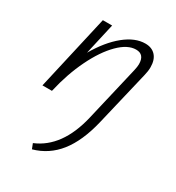

<svg xmlns="http://www.w3.org/2000/svg" viewBox="-171 -522 838 915"><g transform="rotate(30 248.0 -64.5)"><path d="M438 -332Q438 -311 432 -287L360 16Q332 132 279 199Q226 266 144 289L133 261Q263 207 307 21L378 -282Q383 -304 383 -317Q383 -371 337 -371Q291 -371 242 -322Q193 -273 152 -188.5Q111 -104 88 -3L87 0H35L129 -413H180L141 -241Q190 -325 247.5 -371.5Q305 -418 361 -418Q397 -418 417.5 -395.5Q438 -373 438 -332Z"/></g></svg>

Font: Ysabeau Infant Semilight
Style: Italic
Weight: 300
Italic angle: -12°
Designer: Christian Thalmann (Catharsis Fonts)
Version: Version 0.003